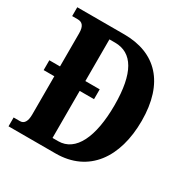

<svg xmlns="http://www.w3.org/2000/svg" viewBox="-162 -856 974 997"><g transform="rotate(30 324.5 -357.0)"><path d="M20 0H302C500 0 605 -151 605 -370C605 -597 491 -714 302 -714H20V-661H53C79 -661 96 -647 96 -602V-403H32V-344H96V-114C96 -73 82 -53 59 -53H20ZM282 -62H248V-344H334V-403H248V-653H282C386 -653 442 -562 442 -370C442 -179 386 -62 282 -62Z"/></g></svg>

Font: Noto Serif Devanagari ExtraCondensed ExtraBold
Style: Regular
Weight: 800
Width: 2
Designer: Universal Thirst, Indian Type Foundry and the Monotype Design Team
Foundry: Monotype Imaging Inc.
Version: Version 2.004